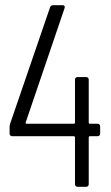

<svg xmlns="http://www.w3.org/2000/svg" viewBox="-20 -720 427 740"><path d="M356 -243H326C324 -243 322 -245 322 -247V-413C322 -419 318 -423 312 -423H279C273 -423 269 -419 269 -413V-247C269 -245 267 -243 265 -243H82C79 -243 78 -246 79 -248L229 -689C231 -696 228 -700 221 -700H185C180 -700 175 -697 173 -692L19 -243C18 -239 17 -235 17 -231V-205C17 -199 21 -195 27 -195H265C267 -195 269 -193 269 -191V-10C269 -4 273 0 279 0H312C318 0 322 -4 322 -10V-191C322 -193 324 -195 326 -195H356C362 -195 366 -199 366 -205V-233C366 -239 362 -243 356 -243Z"/></svg>

Font: Barlow Condensed Light
Style: Regular
Weight: 300
Width: 3
Designer: Jeremy Tribby
Foundry: Tribby Type
Version: Version 1.422;hotconv 1.0.109;makeotfexe 2.5.65596